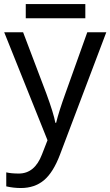

<svg xmlns="http://www.w3.org/2000/svg" viewBox="-20 -697 550 957"><path d="M84 240.2Q47.4 240.2 11.2 231.9V162.1Q35.6 168 73.7 168Q152.8 168 189 73.2L216.8 2L1 -536.1H95.2L210.9 -231Q247.6 -131.3 255.9 -85H259.8Q273.4 -141.1 306.2 -231.9L415 -536.1H509.8L278.8 74.2Q245.1 163.1 198.7 201.7Q152.3 240.2 84 240.2ZM108.4 -676.8H405.3V-606H108.4Z"/></svg>

Font: NotoSans
Style: Regular
Weight: 400
Designer: Monotype Design team
Foundry: Monotype Imaging Inc.
Version: Version 1.04